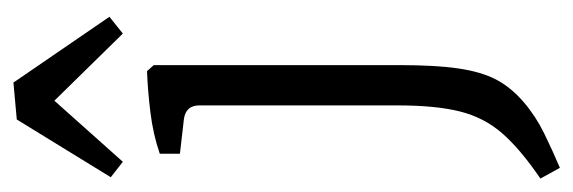

<svg xmlns="http://www.w3.org/2000/svg" viewBox="-317 -357 854 286"><g transform="rotate(-90 110.0 -214.0)"><path d="M156 -412V-46Q156 8 151 42Q146 76 134.5 98Q123 120 101 139Q80 157 54.5 169.5Q29 182 3 193L-13 164Q31 134 54.5 107Q78 80 87 44Q96 8 96 -49V-344Q96 -364 76 -367L24 -373V-403Q53 -413 86 -417Q119 -421 147 -422ZM-11 -476 75 -616 130 -621 228 -478 203 -458 103 -560 12 -458Z"/></g></svg>

Font: Yrsa Light
Style: Regular
Weight: 300
Designer: Anna Giedrys (Yrsa+Rasa design), David Brezina (Yrsa art-direction, Rasa art-direction, design)
Foundry: Rosetta Type Foundry
Version: Version 2.004